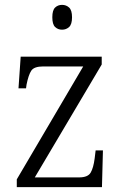

<svg xmlns="http://www.w3.org/2000/svg" viewBox="-20 -769 501 789"><path d="M49 0V-32L322 -496H158Q120 -496 108.5 -478.5Q97 -461 89 -421L87 -406H56L65 -536H398V-504L123 -40H305Q341 -40 352.5 -59.5Q364 -79 369 -118L373 -151H403L399 0ZM235 -647Q218 -647 206.5 -658Q195 -669 195 -698Q195 -727 206.5 -738Q218 -749 235 -749Q252 -749 264 -738Q276 -727 276 -698Q276 -669 264 -658Q252 -647 235 -647Z"/></svg>

Font: Noto Serif SemiCondensed Light
Style: Regular
Weight: 300
Width: 4
Designer: Monotype Design Team
Foundry: Monotype Imaging Inc.
Version: Version 2.013